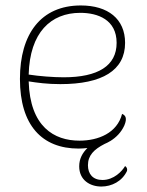

<svg xmlns="http://www.w3.org/2000/svg" viewBox="-20 -532 537 703"><path d="M438 76C427 95 397 127 355 127C320 127 302 105 302 73C302 37 324 15 363 -5C370 -8 376 -11 381 -14C382 -15 382 -15 383 -15C406 -29 424 -48 435 -72C447 -100 439 -110 427 -115C409 -45 340 -17 271 -17C178 -17 90 -68 85 -234C117 -229 153 -224 201 -224C354 -224 438 -274 438 -375C438 -463 375 -512 276 -512C130 -512 53 -408 53 -243C53 -73 134 12 268 12C279 12 290 11 300 10C282 28 270 49 270 77C270 127 309 151 351 151C389 151 427 132 445 94C447 86 444 80 438 76ZM274 -485C338 -485 407 -460 407 -375C407 -291 339 -249 213 -249C176 -249 123 -253 85 -259C89 -413 166 -485 274 -485Z"/></svg>

Font: Arima Koshi Thin
Style: Regular
Weight: 250
Designer: Joana Correia and Natanael Gama
Foundry: NDISCOVER
Version: Version 1.019;PS 001.019;hotconv 1.0.88;makeotf.lib2.5.64775